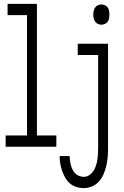

<svg xmlns="http://www.w3.org/2000/svg" viewBox="-20 -755 640 988"><path d="M9 0V-58H119V-677H19V-735H170V-58H270V0ZM502 -628Q492 -628 483.5 -632Q475 -636 469.5 -644Q464 -652 462 -661.5Q460 -671 460 -680Q460 -689 462 -698.5Q464 -708 469.5 -716Q475 -724 483.5 -728Q492 -732 502 -732Q511 -732 520 -728Q529 -724 534.5 -716Q540 -708 541.5 -698.5Q543 -689 543 -680Q543 -671 541.5 -661.5Q540 -652 534.5 -644Q529 -636 520 -632Q511 -628 502 -628ZM411 213Q391 213 372.5 207Q354 201 339.5 188.5Q325 176 315.5 159Q306 142 299.5 123.5Q293 105 290 86Q287 67 287 48H338Q339 60 340.5 72Q342 84 345 95.5Q348 107 353.5 118Q359 129 367.5 137.5Q376 146 387.5 150.5Q399 155 411 155Q426 155 439 146.5Q452 138 460 126Q468 114 473 99.5Q478 85 480.5 70Q483 55 484 40Q485 25 485 10V-472H380V-530H536V10Q536 32 534 54.5Q532 77 527 98.5Q522 120 513 141Q504 162 489.5 178.5Q475 195 454 204Q433 213 411 213Z"/></svg>

Font: Iosevka Slab Light Extended
Style: Regular
Weight: 300
Width: 7
Monospace: yes
Designer: Belleve Invis
Foundry: Belleve Invis
Version: Version 11.1.0; ttfautohint (v1.8.3)